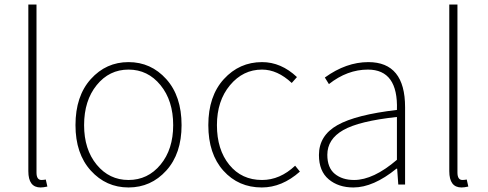

<svg xmlns="http://www.w3.org/2000/svg" viewBox="-20 -814 2151 847"><path d="M159 13Q105 13 105 -59V-794H141V-53Q141 -20 163 -20Q171 -20 182 -22L189 9Q171 13 159 13Z M313 -262Q313 -390 380.5 -465Q448 -540 547 -540Q646 -540 713.5 -465Q781 -390 781 -262Q781 -136 713.5 -61.5Q646 13 547 13Q448 13 380.5 -61.5Q313 -136 313 -262ZM744 -262Q744 -370 688 -438.5Q632 -507 547 -507Q462 -507 406.5 -438.5Q351 -370 351 -262Q351 -155 406.5 -87.5Q462 -20 547 -20Q632 -20 688 -87.5Q744 -155 744 -262Z M1135 13Q1032 13 965.5 -61Q899 -135 899 -262Q899 -390 967.5 -465Q1036 -540 1136 -540Q1220 -540 1290 -474L1267 -448Q1204 -507 1136 -507Q1052 -507 994.5 -438Q937 -369 937 -262Q937 -154 991.5 -87Q1046 -20 1136 -20Q1215 -20 1282 -83L1303 -57Q1224 13 1135 13Z M1539 13Q1473 13 1430 -23Q1387 -59 1387 -130Q1387 -216 1468.5 -262Q1550 -308 1731 -329Q1737 -507 1603 -507Q1512 -507 1431 -443L1413 -472Q1507 -540 1605 -540Q1767 -540 1767 -341V0H1737L1732 -70H1729Q1627 13 1539 13ZM1542 -20Q1627 -20 1731 -109V-298Q1564 -280 1494 -240Q1424 -200 1424 -131Q1424 -74 1457 -47Q1490 -20 1542 -20Z M2016 13Q1962 13 1962 -59V-794H1998V-53Q1998 -20 2020 -20Q2028 -20 2039 -22L2046 9Q2028 13 2016 13Z"/></svg>

Font: Noto Sans Korean Thin
Style: Regular
Weight: 250
Designer: Ryoko NISHIZUKA  (kana & ideographs); Paul D. Hunt (Latin, Greek & Cyrillic); Wenlong ZHANG  (bopomofo); Sandoll Communi
Foundry: Adobe Systems Incorporated
Version: Version 1.0001;PS 1;hotconv 1.0.78;makeotf.lib2.5.61930